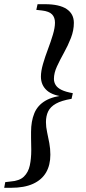

<svg xmlns="http://www.w3.org/2000/svg" viewBox="-51 -735 412 915"><path d="M296 -291 290 -264Q242 -256 215.5 -241Q189 -226 178.5 -204Q168 -182 168 -153Q168 -130 173.5 -105Q179 -80 184 -53Q189 -26 189 2Q189 52 168.5 87Q148 122 106.5 141Q65 160 1 160H-31L-26 133L-1 130Q42 127 63 106.5Q84 86 91 53.5Q98 21 98 -20Q98 -33 97.5 -48.5Q97 -64 97 -79Q97 -94 97 -106Q97 -157 112.5 -195Q128 -233 165.5 -255Q203 -277 268 -282L266 -273Q202 -278 173 -303.5Q144 -329 144 -370Q144 -396 154 -430.5Q164 -465 177.5 -500.5Q191 -536 201 -569.5Q211 -603 211 -627Q211 -652 197 -666.5Q183 -681 149 -685L122 -688L128 -715H163Q232 -715 266.5 -692Q301 -669 301 -626Q301 -590 287 -554Q273 -518 254 -484Q235 -450 220.5 -418.5Q206 -387 206 -359Q206 -343 214.5 -329.5Q223 -316 242.5 -306.5Q262 -297 296 -291Z"/></svg>

Font: Source Serif 4 48pt SemiBold
Style: Italic
Weight: 600
Italic angle: -12°
Designer: Frank Grießhammer
Foundry: Adobe Systems Incorporated
Version: Version 4.004;hotconv 1.0.116;makeotfexe 2.5.65601